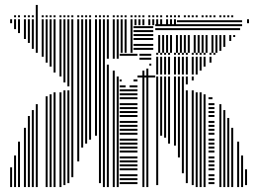

<svg xmlns="http://www.w3.org/2000/svg" viewBox="-20 -758 1050 778"><path d="M29 0H21V-80H29ZM45 0H37V-128H45ZM61 0H53V-184H61ZM85 0H77V-240H85ZM101 0H93V-288H101ZM117 0H109V-312H117ZM133 0H125V-336H133ZM133 -544H125V-738H133ZM157 -528H149V-544H157ZM173 0H165V-368H173ZM173 -504H165V-544H173ZM189 0H181V-376H189ZM189 -488H181V-544H189ZM205 0H197V-384H205ZM205 -464H197V-544H205ZM229 0H221V-384H229ZM229 -448H221V-544H229ZM245 -8H237V-392H245ZM245 -424H237V-544H245ZM261 -16H253V-392H261ZM261 -408H253V-544H261ZM277 -40H269V-544H277ZM301 -104H293V-544H301ZM317 -160H309V-544H317ZM333 -176H325V-544H333ZM349 -192H341V-544H349ZM373 -208H365V-544H373ZM389 -16H381V-544H389ZM405 0H397V-544H405ZM421 0H413V-496H421ZM421 -520H413V-544H421ZM445 0H437V-472H445ZM445 -520H437V-544H445ZM461 0H453V-448H461ZM461 -520H453V-544H461ZM537 -12H465V-20H537ZM537 -28H465V-36H537ZM537 -44H465V-52H537ZM537 -68H465V-76H537ZM537 -84H465V-92H537ZM537 -100H465V-108H537ZM537 -116H465V-124H537ZM537 -140H465V-148H537ZM537 -156H465V-164H537ZM537 -172H465V-180H537ZM537 -188H465V-196H537ZM537 -212H465V-220H537ZM537 -228H465V-236H537ZM537 -244H465V-252H537ZM537 -260H465V-268H537ZM537 -284H465V-292H537ZM537 -300H465V-308H537ZM537 -316H465V-324H537ZM537 -332H465V-340H537ZM537 -356H465V-364H537ZM537 -372H465V-380H537ZM537 -388H465V-396H537ZM489 -404H465V-412H489ZM537 -404H505V-412H537ZM473 -428H465V-436H473ZM537 -428H521V-436H537ZM609 -444H537V-452H609ZM537 -532H465V-540H537ZM565 0H557V-472H565ZM581 0H573V-480H581ZM593 -492H585V-500H593ZM593 -516H545V-524H593ZM593 -532H545V-540H593ZM621 -8H613V-448H621ZM637 -208H629V-448H637ZM653 -200H645V-448H653ZM669 -176H661V-448H669ZM693 -168H685V-448H693ZM709 -120H701V-448H709ZM725 -56H717V-448H725ZM741 -16H733V-392H741ZM741 -416H733V-448H741ZM765 -8H757V-392H765ZM765 -432H757V-448H765ZM781 0H773V-384H781ZM797 0H789V-384H797ZM813 0H805V-376H813ZM849 -12H825V-20H849ZM849 -28H825V-36H849ZM849 -44H825V-52H849ZM849 -68H825V-76H849ZM849 -84H825V-92H849ZM849 -100H825V-108H849ZM849 -116H825V-124H849ZM849 -140H825V-148H849ZM849 -156H825V-164H849ZM849 -172H825V-180H849ZM849 -188H825V-196H849ZM849 -212H825V-220H849ZM849 -228H825V-236H849ZM849 -244H825V-252H849ZM849 -260H825V-268H849ZM849 -284H825V-292H849ZM849 -300H825V-308H849ZM849 -316H825V-324H849ZM849 -332H825V-340H849ZM841 -356H825V-364H841ZM877 0H869V-336H877ZM893 0H885V-312H893ZM909 0H901V-280H909ZM925 0H917V-240H925ZM949 0H941V-184H949ZM965 0H957V-128H965ZM981 -8H973V-72H981ZM621 -456H613V-528H621ZM637 -456H629V-528H637ZM653 -456H645V-528H653ZM669 -456H661V-528H669ZM693 -456H685V-528H693ZM709 -456H701V-528H709ZM725 -456H717V-528H725ZM741 -456H733V-528H741ZM765 -456H757V-528H765ZM781 -456H773V-528H781ZM797 -472H789V-528H797ZM813 -488H805V-528H813ZM837 -504H829V-528H837ZM621 -536H613V-544H621ZM637 -536H629V-544H637ZM653 -536H645V-544H653ZM669 -536H661V-544H669ZM693 -536H685V-544H693ZM709 -536H701V-544H709ZM725 -536H717V-544H725ZM741 -536H733V-544H741ZM765 -536H757V-544H765ZM781 -536H773V-544H781ZM797 -536H789V-544H797ZM813 -536H805V-544H813ZM837 -536H829V-544H837ZM853 -536H845V-544H853ZM45 -640H37V-656H45ZM61 -624H53V-656H61ZM85 -600H77V-656H85ZM101 -584H93V-656H101ZM117 -560H109V-656H117ZM133 -544H125V-656H133ZM157 -544H149V-656H157ZM173 -544H165V-656H173ZM189 -544H181V-656H189ZM205 -544H197V-656H205ZM229 -544H221V-656H229ZM245 -544H237V-656H245ZM261 -544H253V-656H261ZM277 -544H269V-656H277ZM301 -544H293V-656H301ZM317 -544H309V-656H317ZM333 -544H325V-656H333ZM349 -544H341V-656H349ZM373 -544H365V-656H373ZM389 -544H381V-656H389ZM405 -544H397V-656H405ZM421 -544H413V-656H421ZM445 -544H437V-656H445ZM461 -544H453V-656H461ZM477 -544H469V-656H477ZM493 -544H485V-656H493ZM517 -544H509V-656H517ZM601 -556H521V-564H601ZM601 -572H521V-580H601ZM601 -596H521V-604H601ZM601 -612H521V-620H601ZM601 -628H521V-636H601ZM601 -644H521V-652H601ZM629 -544H621V-616H629ZM645 -544H637V-616H645ZM661 -544H653V-616H661ZM677 -544H669V-616H677ZM701 -544H693V-616H701ZM717 -544H709V-616H717ZM733 -544H725V-616H733ZM749 -544H741V-616H749ZM773 -544H765V-616H773ZM789 -544H781V-616H789ZM805 -544H797V-616H805ZM821 -544H813V-616H821ZM845 -544H837V-616H845ZM861 -544H853V-616H861ZM877 -552H869V-616H877ZM893 -568H885V-616H893ZM917 -592H909V-616H917ZM933 -608H925V-616H933ZM953 -636H609V-644H953ZM961 -652H609V-660H961ZM29 -664H21V-680H29ZM45 -656H37V-680H45ZM61 -656H53V-680H61ZM85 -656H77V-680H85ZM101 -656H93V-680H101ZM117 -656H109V-680H117ZM133 -656H125V-680H133ZM157 -656H149V-680H157ZM173 -656H165V-680H173ZM189 -656H181V-680H189ZM205 -656H197V-680H205ZM229 -656H221V-680H229ZM245 -656H237V-680H245ZM261 -656H253V-680H261ZM277 -656H269V-680H277ZM301 -656H293V-680H301ZM317 -656H309V-680H317ZM333 -656H325V-680H333ZM349 -656H341V-680H349ZM373 -656H365V-680H373ZM389 -656H381V-680H389ZM405 -656H397V-680H405ZM421 -656H413V-680H421ZM445 -656H437V-680H445ZM461 -656H453V-680H461ZM477 -656H469V-680H477ZM493 -656H485V-680H493ZM517 -656H509V-680H517ZM533 -656H525V-680H533ZM549 -656H541V-680H549ZM565 -656H557V-680H565ZM589 -656H581V-680H589ZM605 -656H597V-680H605ZM621 -656H613V-680H621ZM637 -656H629V-680H637ZM661 -656H653V-680H661ZM677 -656H669V-680H677ZM693 -656H685V-680H693ZM961 -668H697V-676H961ZM989 -664H981V-680H989ZM45 -688H37V-696H45ZM61 -688H53V-696H61ZM85 -688H77V-696H85ZM101 -688H93V-696H101ZM117 -688H109V-696H117ZM133 -688H125V-696H133ZM157 -688H149V-696H157ZM173 -688H165V-696H173ZM189 -688H181V-696H189ZM205 -688H197V-696H205ZM229 -688H221V-696H229ZM245 -688H237V-696H245ZM261 -688H253V-696H261ZM277 -688H269V-696H277ZM301 -688H293V-696H301ZM317 -688H309V-696H317ZM333 -688H325V-696H333ZM349 -688H341V-696H349ZM373 -688H365V-696H373ZM389 -688H381V-696H389ZM405 -688H397V-696H405ZM421 -688H413V-696H421ZM445 -688H437V-696H445ZM461 -688H453V-696H461ZM477 -688H469V-696H477ZM493 -688H485V-696H493ZM517 -688H509V-696H517ZM533 -688H525V-696H533ZM549 -688H541V-696H549ZM565 -688H557V-696H565ZM589 -688H581V-696H589ZM605 -688H597V-696H605ZM621 -688H613V-696H621ZM637 -688H629V-696H637ZM661 -688H653V-696H661ZM677 -688H669V-696H677ZM693 -688H685V-696H693ZM709 -688H701V-696H709ZM733 -688H725V-696H733ZM749 -688H741V-696H749ZM765 -688H757V-696H765ZM781 -688H773V-696H781ZM805 -688H797V-696H805ZM821 -688H813V-696H821ZM837 -688H829V-696H837ZM853 -688H845V-696H853ZM877 -688H869V-696H877ZM893 -688H885V-696H893ZM909 -688H901V-696H909ZM925 -688H917V-696H925Z"/></svg>

Font: Rubik Lines
Style: Regular
Weight: 400
Designer: Hubert and Fischer, NaN
Foundry: Hubert and Fischer, NaN
Version: Version 2.201